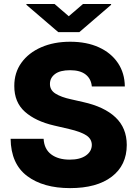

<svg xmlns="http://www.w3.org/2000/svg" viewBox="-20 -950 701 979"><path d="M448.2 -509.2Q444.6 -548.3 416.7 -570.1Q388.8 -592 337.4 -592Q286.2 -592 260.7 -572.6Q235.1 -553.3 234.7 -523.4Q233.7 -491.1 262.8 -472.8Q291.9 -454.5 341.3 -443.9L403.8 -429.7Q511.4 -405.9 568.7 -351.9Q626.1 -297.9 626.4 -210.9Q626.1 -107.2 549.7 -49Q473.4 9.2 337.4 9.2Q200.3 9.2 118.1 -52.7Q35.9 -114.7 34.1 -242.2H202.4Q205.3 -189.6 241.1 -162.8Q277 -136 335.2 -136Q388.1 -136 418 -157Q447.8 -177.9 448.2 -211.3Q447.8 -241.8 419.7 -260.1Q391.7 -278.4 331.7 -292.3L255.7 -310Q161.6 -331.7 107.1 -380.1Q52.6 -428.6 52.9 -511.4Q52.6 -579.2 89.1 -630Q125.7 -680.8 190.2 -709Q254.6 -737.2 337.7 -737.2Q422.2 -737.2 484.6 -708.6Q546.9 -680 581.3 -628.7Q615.8 -577.4 616.5 -509.2ZM258.2 -929.7 330.6 -867.2 403.4 -929.7H546.5V-925.4L384.6 -786.2H277L114.7 -925.4V-929.7Z"/></svg>

Font: Inter UI Extra Bold
Style: Regular
Weight: 800
Designer: Rasmus Andersson
Foundry: rsms
Version: 3.2;8d6f07862